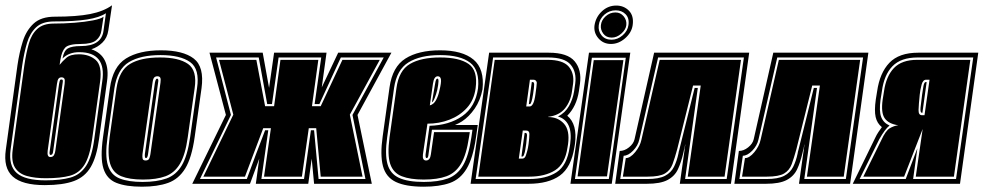

<svg xmlns="http://www.w3.org/2000/svg" viewBox="-31 -694 3714 725"><path d="M138 5Q53 5 17 -27.5Q-19 -60 -9 -129L35 -448Q42 -496 55 -537.5Q68 -579 96 -605Q124 -631 176 -631Q259 -631 309.5 -641Q360 -651 392 -674L378 -579Q374 -551 355.5 -533Q337 -515 314 -508Q387 -483 373 -386L343 -169Q334 -102 312 -64Q290 -26 248.5 -10.5Q207 5 138 5ZM141 -13Q198 -13 235 -23.5Q272 -34 294 -67.5Q316 -101 325 -169L355 -386Q372 -497 268 -497Q229 -497 205 -473Q210 -502 225 -511Q240 -520 274 -520Q353 -520 360 -579L369 -644Q345 -628 298 -620.5Q251 -613 173 -613Q129 -613 105.5 -591Q82 -569 71 -532Q60 -495 53 -448L9 -129Q1 -68 32.5 -40.5Q64 -13 141 -13ZM142 -21Q101 -21 70.5 -29.5Q40 -38 25.5 -61.5Q11 -85 17 -129L61 -448Q68 -495 78 -530Q88 -565 110 -585Q132 -605 172 -605Q210 -605 249.5 -608Q289 -611 320 -617Q351 -623 360 -631L352 -579Q349 -556 332 -542Q315 -528 275 -528Q228 -528 215 -514Q202 -500 197 -468L194 -449Q205 -463 220 -476Q235 -489 267 -489Q306 -489 330.5 -467.5Q355 -446 347 -386L317 -169Q308 -104 288 -72Q268 -40 233 -30.5Q198 -21 142 -21ZM159 -101Q169 -101 173 -108.5Q177 -116 178 -125L213 -377Q215 -392 212 -397Q209 -402 201 -402Q194 -402 190 -397Q186 -392 184 -377L149 -125Q146 -101 159 -101ZM160 -109Q154 -109 157 -125L192 -377Q194 -388 195.5 -391Q197 -394 200 -394Q205 -394 206 -391Q207 -388 205 -377L170 -125Q169 -115 166.5 -112Q164 -109 160 -109Z M505 11Q445 11 408.5 -3.5Q372 -18 359.5 -58Q347 -98 358 -176L384 -361Q395 -442 444.5 -473Q494 -504 577 -504Q660 -504 700.5 -473Q741 -442 730 -361L704 -176Q693 -98 668.5 -58Q644 -18 604 -3.5Q564 11 505 11ZM507 -7Q561 -7 597.5 -20Q634 -33 655.5 -69.5Q677 -106 687 -176L713 -361Q724 -433 687 -459.5Q650 -486 575 -486Q500 -486 456 -459.5Q412 -433 401 -361L375 -176Q365 -106 376.5 -69.5Q388 -33 421 -20Q454 -7 507 -7ZM509 -16Q458 -16 427 -28.5Q396 -41 385 -75.5Q374 -110 383 -176L409 -361Q419 -428 460 -452.5Q501 -477 573 -477Q644 -477 679 -452.5Q714 -428 704 -361L678 -176Q669 -110 648.5 -75.5Q628 -41 594 -28.5Q560 -16 509 -16ZM519 -88Q530 -88 533 -96.5Q536 -105 537 -112L575 -382Q577 -396 574 -401Q571 -406 563 -406Q556 -406 551.5 -401.5Q547 -397 545 -382L507 -112Q506 -102 507.5 -95Q509 -88 519 -88ZM520 -97Q515 -97 516 -112L554 -382Q557 -397 562 -397Q569 -397 566 -382L528 -112Q526 -97 520 -97Z M695 0 822 -260 760 -495H961L985 -362L1004 -495H1202L1184 -364L1246 -495H1447L1319 -260L1373 0H1155L1146 -95L1133 0H935L948 -95L913 0ZM724 -18H901L935 -110Q944 -134 953 -157Q962 -180 970 -202H982L956 -18H1117L1143 -202H1155L1172 -18H1349L1300 -260L1418 -477H1256L1175 -301H1157L1182 -477H1021L996 -301H978L946 -477H785L841 -260ZM737 -27 850 -261 796 -468H937L970 -293H1004L1028 -468H1171L1147 -293H1180L1262 -468H1403L1290 -261L1338 -27H1180L1163 -210H1135L1109 -27H966L992 -210H963L894 -27Z M1569 11Q1501 11 1463.5 -7Q1426 -25 1415 -67Q1404 -109 1414 -179L1440 -365Q1451 -442 1500 -473Q1549 -504 1631 -504Q1715 -504 1757 -469Q1799 -434 1791 -357Q1783 -315 1761.5 -284Q1740 -253 1714 -236Q1708 -232 1702 -229Q1696 -226 1687 -222H1773L1766 -173Q1755 -97 1731 -57Q1707 -17 1667.5 -3Q1628 11 1569 11ZM1569 -7Q1624 -7 1660 -20Q1696 -33 1717.5 -69.5Q1739 -106 1749 -176L1753 -204H1600L1587 -111Q1586 -97 1580 -97Q1575 -97 1576 -111L1591 -219Q1665 -221 1714.5 -255.5Q1764 -290 1774 -360Q1781 -429 1744 -457.5Q1707 -486 1631 -486Q1556 -486 1511.5 -458.5Q1467 -431 1457 -362L1431 -176Q1422 -112 1432 -75Q1442 -38 1475.5 -22.5Q1509 -7 1569 -7ZM1569 -16Q1518 -16 1486 -28.5Q1454 -41 1442.5 -75Q1431 -109 1440 -176L1466 -361Q1475 -428 1517 -452.5Q1559 -477 1631 -477Q1703 -477 1738.5 -452.5Q1774 -428 1765 -361Q1759 -316 1732 -286.5Q1705 -257 1666 -242Q1627 -227 1583 -227L1566 -111Q1563 -88 1578 -88Q1593 -88 1596 -111L1608 -195H1743L1740 -176Q1730 -109 1709.5 -75Q1689 -41 1655 -28.5Q1621 -16 1569 -16ZM1592 -296Q1607 -300 1615.5 -316Q1624 -332 1628 -351Q1636 -383 1634 -394.5Q1632 -406 1622 -406Q1608 -406 1604 -379ZM1600 -308 1612 -378Q1614 -390 1616 -393.5Q1618 -397 1621 -397Q1629 -397 1620 -354Q1616 -338 1610.5 -324Q1605 -310 1600 -308Z M1746 0 1816 -495H2041Q2112 -495 2139 -462.5Q2166 -430 2159 -378L2155 -350Q2146 -292 2111 -257Q2150 -225 2140 -150L2138 -138Q2126 -62 2083 -31Q2040 0 1964 0ZM1765 -18H1966Q2031 -18 2070.5 -43.5Q2110 -69 2120 -138L2122 -150Q2128 -195 2116 -220.5Q2104 -246 2076 -254Q2103 -268 2117.5 -293.5Q2132 -319 2137 -350L2141 -378Q2147 -422 2124 -449.5Q2101 -477 2039 -477H1831ZM1775 -27 1837 -468H2037Q2094 -468 2116 -443Q2138 -418 2133 -378L2129 -350Q2124 -312 2102.5 -285Q2081 -258 2039 -253V-252Q2076 -252 2098.5 -227Q2121 -202 2114 -150L2112 -138Q2103 -75 2065 -51Q2027 -27 1967 -27ZM1956 -292H1969Q1985 -292 1991 -339Q1993 -355 1994.5 -365.5Q1996 -376 1996 -382Q1994 -393 1983 -393H1970ZM1966 -301 1977 -384H1981Q1986 -384 1986 -375Q1986 -370 1985 -361Q1984 -352 1982 -339Q1976 -301 1970 -301ZM1928 -95H1941Q1951 -95 1955 -108Q1957 -114 1960 -124.5Q1963 -135 1965 -151Q1968 -175 1968 -188Q1968 -201 1956 -201H1943ZM1938 -103 1950 -192H1954Q1959 -192 1959 -182L1956 -151Q1954 -138 1952.5 -128.5Q1951 -119 1949 -114Q1946 -103 1942 -103Z M2123 0 2193 -495H2349L2279 0ZM2140 -18H2268L2332 -476H2204ZM2150 -28 2211 -467H2323L2261 -28ZM2276 -528Q2247 -528 2228.5 -549.5Q2210 -571 2214 -599Q2219 -630 2242 -651.5Q2265 -673 2296 -673Q2325 -673 2344 -653.5Q2363 -634 2358 -599Q2354 -571 2329.5 -549.5Q2305 -528 2276 -528ZM2278 -544Q2301 -544 2320 -560.5Q2339 -577 2342 -599Q2346 -625 2331.5 -640Q2317 -655 2294 -655Q2270 -655 2251.5 -639Q2233 -623 2230 -599Q2227 -577 2240.5 -560.5Q2254 -544 2278 -544ZM2279 -552Q2258 -552 2247 -567Q2236 -582 2238 -599Q2240 -618 2256 -632.5Q2272 -647 2293 -647Q2312 -647 2324 -632.5Q2336 -618 2334 -599Q2332 -582 2315 -567Q2298 -552 2279 -552Z M2292 0 2309 -124Q2327 -124 2344 -137.5Q2361 -151 2365 -168L2439 -495H2798L2729 0H2536L2557 -150Q2555 -144 2555 -141L2553 -131Q2551 -127 2551 -124L2549 -115Q2541 -81 2529 -55Q2517 -29 2490 -14.5Q2463 0 2411 0ZM2311 -18H2413Q2457 -18 2480 -30Q2503 -42 2514 -64Q2525 -86 2531 -115L2532 -121Q2533 -123 2533 -124.5Q2533 -126 2534 -128L2592 -362H2604L2556 -18H2713L2778 -477H2454L2383 -167Q2378 -144 2359.5 -125Q2341 -106 2324 -106ZM2321 -27 2332 -97Q2349 -97 2367.5 -119.5Q2386 -142 2391 -166L2460 -468H2767L2705 -27H2566L2615 -371H2586L2526 -130Q2517 -97 2508.5 -74Q2500 -51 2480 -39Q2460 -27 2414 -27Z M2742 0 2759 -124Q2777 -124 2794 -137.5Q2811 -151 2815 -168L2889 -495H3248L3179 0H2986L3007 -150Q3005 -144 3005 -141L3003 -131Q3001 -127 3001 -124L2999 -115Q2991 -81 2979 -55Q2967 -29 2940 -14.5Q2913 0 2861 0ZM2761 -18H2863Q2907 -18 2930 -30Q2953 -42 2964 -64Q2975 -86 2981 -115L2982 -121Q2983 -123 2983 -124.5Q2983 -126 2984 -128L3042 -362H3054L3006 -18H3163L3228 -477H2904L2833 -167Q2828 -144 2809.5 -125Q2791 -106 2774 -106ZM2771 -27 2782 -97Q2799 -97 2817.5 -119.5Q2836 -142 2841 -166L2910 -468H3217L3155 -27H3016L3065 -371H3036L2976 -130Q2967 -97 2958.5 -74Q2950 -51 2930 -39Q2910 -27 2864 -27Z M3189 0 3274 -174Q3279 -185 3286 -195.5Q3293 -206 3299 -214Q3281 -228 3275.5 -252Q3270 -276 3276 -318L3281 -349Q3291 -419 3327.5 -457Q3364 -495 3436 -495H3663L3594 0ZM3215 -18H3389L3433 -134L3417 -18H3579L3644 -477H3434Q3371 -477 3339 -444Q3307 -411 3299 -349L3294 -318Q3288 -274 3296.5 -252Q3305 -230 3328 -220Q3311 -207 3289 -168ZM3229 -27 3297 -165Q3313 -200 3328.5 -209.5Q3344 -219 3361 -221Q3325 -226 3310 -247Q3295 -268 3302 -318L3307 -349Q3315 -406 3344.5 -437Q3374 -468 3432 -468H3633L3571 -27H3427L3453 -207L3383 -27ZM3450 -259H3460L3479 -393H3466Q3454 -393 3449 -374.5Q3444 -356 3442 -337Q3438 -299 3437.5 -279Q3437 -259 3450 -259ZM3451 -268Q3443 -268 3445 -288Q3447 -308 3451 -337Q3452 -345 3453.5 -353.5Q3455 -362 3456 -369Q3459 -384 3464 -384H3468L3452 -268Z"/></svg>

Font: Alumni Sans Collegiate One
Style: Italic
Weight: 400
Italic angle: -8°
Designer: Robert E. Leuschke
Foundry: Robert E. Leuschke
Version: Version 1.100